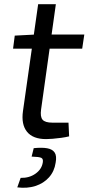

<svg xmlns="http://www.w3.org/2000/svg" viewBox="-20 -651 420 911"><path d="M245 -631 175 -132Q170 -97 182 -83Q194 -69 229 -69H305L308 -4Q292 0 270.5 3Q249 6 229.5 7.5Q210 9 199 9Q136 9 108 -26Q80 -61 89 -124L161 -631ZM380 -487 370 -420H42L50 -482L146 -487ZM140 52Q179 48 204 52.5Q229 57 239.5 73Q250 89 244 121Q238 162 212.5 190.5Q187 219 148 231.5Q109 244 62 238L78 193Q119 194 148.5 173Q178 152 183 120Q186 103 176 98Q166 93 130 92Z"/></svg>

Font: Exo 2
Style: Italic
Weight: 400
Italic angle: -8°
Designer: Natanael Gama
Foundry: Natanael Gama
Version: Version 2.010